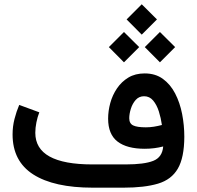

<svg xmlns="http://www.w3.org/2000/svg" viewBox="-20 -867 910 887"><path d="M564.9 -777.3 634.8 -847.2 705.1 -777.3 634.8 -707ZM648.9 -649.4 718.8 -719.2 789.1 -649.4 718.8 -579.1ZM482.9 -649.4 552.7 -719.2 623 -649.4 552.7 -579.1ZM733.9 -190.4Q693.4 -179.7 648.4 -179.7Q566.4 -179.7 522.9 -213.1Q479.5 -246.6 479.5 -318.8Q479.5 -354.5 489.5 -391.1Q499.5 -427.7 520.5 -458.7Q541.5 -489.7 573.2 -508.8Q605 -527.8 648.4 -527.8Q697.8 -527.8 732.4 -502.7Q767.1 -477.5 789.1 -435.3Q811 -393.1 821.3 -340.8Q831.5 -288.6 831.5 -234.9Q831.1 -138.7 801.5 -87.9Q772 -37.1 710 -18.6Q647.9 0 550.3 0H408.7Q229.5 0 133.8 -61Q38.1 -122.1 38.1 -246.1Q38.1 -282.7 46.9 -317.1Q55.7 -351.6 68.8 -382.3L161.6 -348.1Q153.3 -327.1 148.2 -301.8Q143.1 -276.4 143.1 -253.4Q143.1 -107.4 406.7 -107.4H560.5Q646.5 -107.4 688.2 -124Q730 -140.6 733.9 -190.4ZM728 -289.6Q723.6 -321.3 713.9 -352.1Q704.1 -382.8 687.5 -402.6Q670.9 -422.4 645.5 -422.4Q622.1 -422.4 606.9 -405.3Q591.8 -388.2 584.5 -364.5Q577.1 -340.8 577.1 -320.8Q577.1 -296.4 595.2 -287.6Q613.3 -278.8 653.8 -278.8Q672.4 -278.8 690.9 -281.7Q709.5 -284.7 728 -289.6Z"/></svg>

Font: Vazir Medium FD-UI
Style: Medium-FD-UI
Weight: 500
Designer: Saber Rastikerdar
Foundry: Saber Rastikerdar
Version: Version 30.1.0